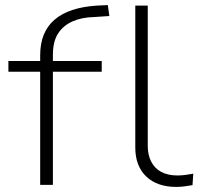

<svg xmlns="http://www.w3.org/2000/svg" viewBox="-20 -727 786 755"><path d="M138 0V-445H13V-487H149L138 -477V-510Q138 -601 194.5 -649.5Q251 -698 361 -705L404 -707L410 -664L350 -660Q302 -659 265.5 -643Q229 -627 208.5 -595.5Q188 -564 188 -511V-479L177 -487H380V-445H188V0ZM673 8Q598 8 555 -33Q512 -74 512 -147V-705H561V-154Q561 -118 574.5 -91.5Q588 -65 614 -51Q640 -37 678 -37Q692 -37 708 -39Q724 -41 740 -44L737 1Q720 4 704.5 6Q689 8 673 8Z"/></svg>

Font: Nunito Sans 10pt Expanded ExtraLight
Style: Regular
Weight: 250
Width: 7
Designer: Vernon Adams
Foundry: Vernon Adams
Version: Version 3.101;gftools[0.9.27]